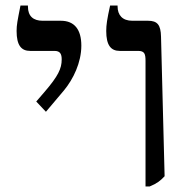

<svg xmlns="http://www.w3.org/2000/svg" viewBox="-20 -667 690 694"><path d="M506 7H521C548 -4 560 -14 575 -30L562 -535C561 -577 549 -592 515 -592H458C423 -592 405 -612 405 -644V-647H378C367 -597 364 -577 364 -555C364 -503 381 -483 413 -483H479C502 -483 506 -473 506 -447ZM146 -263 211 -340C245 -381 274 -441 274 -502C274 -559 250 -592 200 -592H134C101 -592 81 -608 81 -643V-647H54C43 -591 40 -577 40 -555C40 -503 57 -483 89 -483H177C198 -483 203 -471 203 -452C203 -419 190 -392 142 -336L111 -300Z"/></svg>

Font: Noto Serif Hebrew
Style: Regular
Weight: 400
Designer: Monotype Design Team
Foundry: Monotype Imaging Inc.
Version: Version 1.901